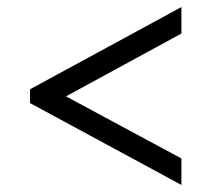

<svg xmlns="http://www.w3.org/2000/svg" viewBox="-20 -630 599 544"><path d="M494 -106V-181L167 -357L494 -535V-610L65 -377V-338Z"/></svg>

Font: Noto Serif Tamil SemiBold
Style: Regular
Weight: 600
Designer: Indian Type Foundry, Tom Grace, and the Monotype Design Team
Foundry: Monotype Imaging Inc.
Version: Version 2.004